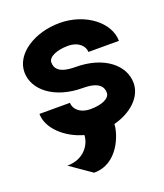

<svg xmlns="http://www.w3.org/2000/svg" viewBox="-122 -571 693 809"><g transform="rotate(-20 224.5 -166.5)"><path d="M239.3 -291C166 -291 150.4 -317.4 150.4 -343.8C150.4 -368.2 189.5 -385.7 239.3 -385.7C289.1 -385.7 312.5 -356.4 312.5 -332H449.2C449.2 -414.1 355.5 -488.3 239.3 -488.3C126.5 -488.3 29.8 -425.8 29.8 -343.8C29.8 -263.7 111.8 -197.3 239.3 -197.3C312.5 -197.3 326.7 -168.9 326.7 -144.5C326.7 -118.2 288.6 -102.5 239.7 -102.5C189.9 -102.5 166 -130.9 166 -157.2H29.3C29.3 -92.3 96.2 -30.8 176.8 -8.8C175.8 33.2 140.1 87.9 65.4 87.9L161.1 154.3C269 155.3 310.5 35.2 311.5 -9.3C389.6 -29.3 446.8 -81.5 446.8 -144.5C446.8 -224.6 366.7 -291 239.3 -291Z"/></g></svg>

Font: Saman Dere
Style: Regular
Weight: 400
Designer: Tuna Ça_lar Gümü_
Foundry: Tuna Ça_lar Gümü_
Version: Version 1.001;hotconv 1.0.109;makeotfexe 2.5.65596